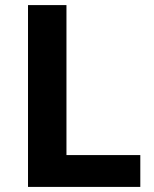

<svg xmlns="http://www.w3.org/2000/svg" viewBox="-20 -785 605 754"><path d="M90 -51V-765H241V-176H531V-51Z"/></svg>

Font: Noto Sans Tamil UI
Style: Regular
Weight: 400
Designer: Jelle Bosma - Monotype Design Team
Foundry: Monotype Imaging Inc.
Version: Version 2.004